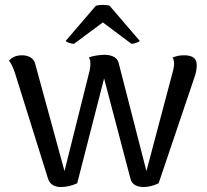

<svg xmlns="http://www.w3.org/2000/svg" viewBox="-20 -739 831 771"><path d="M277 -563 393 -649 508 -563C517 -563 538 -569 541 -575L420 -716C408 -721 377 -720 365 -716L244 -575C246 -569 268 -563 277 -563ZM224 12C246 12 268 7 290 -3L398 -424L504 -21C509 3 533 12 556 12C576 12 596 7 617 -3L760 -426C767 -444 770 -463 770 -476C771 -504 754 -517 719 -517C698 -517 686 -513 673 -508C677 -502 679 -494 679 -483C679 -471 676 -459 673 -448L568 -52L456 -488C449 -512 423 -519 398 -519C380 -518 355 -516 337 -508C341 -502 343 -494 343 -483C343 -471 341 -458 338 -448L239 -52L122 -480C117 -505 96 -517 68 -517C41 -517 25 -506 16 -495C27 -483 36 -458 40 -446L173 -21C181 3 201 12 224 12Z"/></svg>

Font: Arima Koshi Medium
Style: Regular
Weight: 500
Designer: Joana Correia and Natanael Gama
Foundry: NDISCOVER
Version: Version 1.019;PS 001.019;hotconv 1.0.88;makeotf.lib2.5.64775